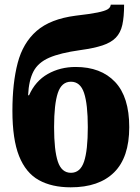

<svg xmlns="http://www.w3.org/2000/svg" viewBox="-20 -790 598 820"><path d="M282 10Q201 10 145.5 -21Q90 -52 61.5 -123.5Q33 -195 33 -317Q33 -435 55.5 -521Q78 -607 136.5 -658Q195 -709 303 -723Q364 -730 396 -736.5Q428 -743 440 -750.5Q452 -758 453 -770H510Q510 -718 502.5 -684Q495 -650 474.5 -629Q454 -608 417.5 -596Q381 -584 323 -576Q237 -564 190 -543.5Q143 -523 123 -485Q103 -447 100 -383H104Q131 -444 184 -474Q237 -504 303 -504Q411 -504 471.5 -440Q532 -376 532 -247Q532 -118 467.5 -54Q403 10 282 10ZM283 -52Q323 -52 339 -100Q355 -148 355 -247Q355 -345 339 -393Q323 -441 283 -441Q243 -441 227 -393Q211 -345 211 -247Q211 -148 227 -100Q243 -52 283 -52Z"/></svg>

Font: Noto Serif Condensed Black
Style: Regular
Weight: 900
Width: 3
Designer: Monotype Design Team
Foundry: Monotype Imaging Inc.
Version: Version 2.015; ttfautohint (v1.8.4.7-5d5b)